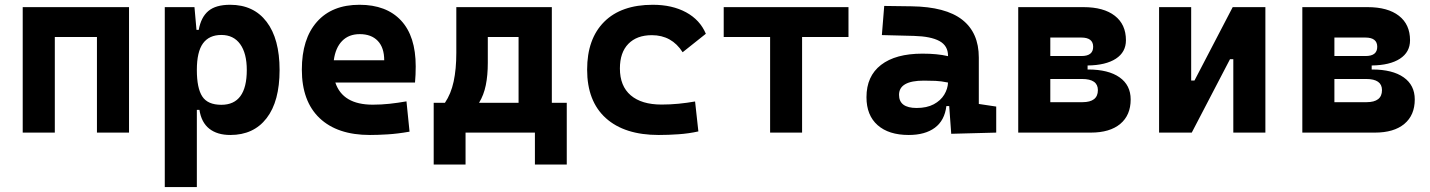

<svg xmlns="http://www.w3.org/2000/svg" viewBox="-20 -547 5899 792"><path d="M379.9 0V-394.5H206.1V0H73.7V-517.6H512.2V0Z M659.7 224.6V-517.6H782.2L790.5 -423.8H799.8Q809.1 -476.1 839.6 -501.7Q870.1 -527.3 929.2 -527.3Q1026.4 -527.3 1079.8 -457Q1133.3 -386.7 1133.3 -258.3Q1133.3 -128.9 1079.8 -59.6Q1026.4 9.8 930.2 9.8Q876 9.8 843.3 -16.1Q810.5 -42 802.7 -93.8H792V224.6ZM792 -258.3Q792 -183.1 814.5 -148.9Q836.9 -114.7 893.1 -114.7Q998 -114.7 998 -258.3Q998 -327.1 970.7 -365Q943.4 -402.8 893.1 -402.8Q842.8 -402.8 817.4 -368.2Q792 -333.5 792 -258.3Z M1505.9 9.8Q1371.6 9.8 1298.3 -59.8Q1225.1 -129.4 1225.1 -259.8Q1225.1 -386.7 1287.4 -457Q1349.6 -527.3 1462.9 -527.3Q1573.7 -527.3 1634.3 -462.4Q1694.8 -397.5 1694.8 -273.4Q1694.8 -238.3 1691.9 -206.5H1363.3Q1393.6 -115.2 1517.6 -115.2Q1552.7 -115.2 1586.9 -118.9Q1621.1 -122.6 1656.7 -128.9L1669.4 -3.9Q1619.6 4.9 1578.6 7.3Q1537.6 9.8 1505.9 9.8ZM1356.9 -298.3H1564.9Q1564.9 -350.6 1538.3 -378.4Q1511.7 -406.2 1463.9 -406.2Q1418.9 -406.2 1391.4 -378.2Q1363.8 -350.1 1356.9 -298.3Z M1769 131.8V-123H1815.4Q1840.3 -159.7 1851.3 -210.7Q1862.3 -261.7 1862.3 -329.1V-517.6H2256.3V-123H2317.9V131.8H2186.5V0H1900.4V131.8ZM2119.1 -123V-394.5H1992.2V-287.6Q1992.2 -236.3 1983.9 -195.6Q1975.6 -154.8 1956.1 -123Z M2697.3 9.8Q2556.2 9.8 2479 -59.8Q2401.9 -129.4 2401.9 -259.8Q2401.9 -386.7 2472.2 -457Q2542.5 -527.3 2672.9 -527.3Q2752.9 -527.3 2810.3 -496.1Q2867.7 -464.8 2891.6 -407.7L2795.9 -331.5Q2751 -401.9 2668.9 -401.9Q2606.9 -401.9 2572 -366.2Q2537.1 -330.6 2537.1 -264.6Q2537.1 -191.9 2581.8 -153.8Q2626.5 -115.7 2709 -115.7Q2744.1 -115.7 2779.1 -119.1Q2814 -122.6 2847.2 -128.4L2860.8 -4.9Q2821.3 3.9 2779.3 6.8Q2737.3 9.8 2697.3 9.8Z M3156.7 0V-394.5H2965.3V-517.6H3480V-394.5H3288.6V0Z M3903.8 4.9 3895.5 -109.4H3883.8Q3876.5 -49.8 3836.2 -20Q3795.9 9.8 3728.5 9.8Q3646 9.8 3600.1 -30.8Q3554.2 -71.3 3554.2 -146Q3554.2 -232.9 3614.3 -279.3Q3674.3 -325.7 3784.7 -325.7Q3816.9 -325.7 3842 -323.2Q3867.2 -320.8 3890.6 -315.4V-316.9Q3890.6 -358.4 3855.2 -377.7Q3819.8 -397 3750 -398.9L3617.7 -402.3L3627.4 -522.5L3740.2 -521Q3880.9 -519 3949.2 -465.6Q4017.6 -412.1 4017.6 -309.6V-118.2L4089.4 -107.4V0ZM3890.6 -206.5Q3862.3 -212.4 3839.4 -213.4Q3816.4 -214.4 3791 -214.4Q3688.5 -214.4 3688.5 -155.8Q3688.5 -101.6 3761.2 -101.6Q3803.2 -101.6 3831.8 -116.9Q3860.4 -132.3 3875 -156.5Q3889.6 -180.7 3890.6 -206.5Z M4180.2 0V-517.6H4449.2Q4532.7 -517.6 4578.6 -481.9Q4624.5 -446.3 4624.5 -380.9Q4624.5 -332 4583 -304.9Q4541.5 -277.8 4466.3 -276.9V-260.3H4468.8Q4552.2 -260.3 4598.1 -228Q4644 -195.8 4644 -136.7Q4644 -71.8 4601.1 -35.9Q4558.1 0 4479.5 0ZM4312.5 -125.5H4444.8Q4508.8 -125.5 4508.8 -175.3Q4508.8 -221.2 4443.4 -221.2H4312.5ZM4312.5 -315.9H4441.4Q4489.3 -315.9 4489.3 -354Q4489.3 -392.1 4440.4 -392.1H4312.5Z M4761.2 0V-517.6H4893.6V-214.8H4907.2L5064.9 -517.6H5199.7V0H5067.4V-302.7H5053.7L4896 0Z M5352.1 0V-517.6H5621.1Q5704.6 -517.6 5750.5 -481.9Q5796.4 -446.3 5796.4 -380.9Q5796.4 -332 5754.9 -304.9Q5713.4 -277.8 5638.2 -276.9V-260.3H5640.6Q5724.1 -260.3 5770 -228Q5815.9 -195.8 5815.9 -136.7Q5815.9 -71.8 5772.9 -35.9Q5730 0 5651.4 0ZM5484.4 -125.5H5616.7Q5680.7 -125.5 5680.7 -175.3Q5680.7 -221.2 5615.2 -221.2H5484.4ZM5484.4 -315.9H5613.3Q5661.1 -315.9 5661.1 -354Q5661.1 -392.1 5612.3 -392.1H5484.4Z"/></svg>

Font: Cascadia Code NF
Style: Bold
Weight: 700
Monospace: yes
Designer: Aaron Bell
Foundry: Saja Typeworks
Version: Version 2404.023; ttfautohint (v1.8.4)